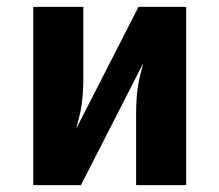

<svg xmlns="http://www.w3.org/2000/svg" viewBox="-20 -540 640 560"><path d="M77 0V-520H223V-312Q223 -293 222 -274.5Q221 -256 218.5 -237.5Q216 -219 211.5 -200.5Q207 -182 202 -164L384 -520H523V0H377V-208Q377 -227 378 -245.5Q379 -264 381.5 -282.5Q384 -301 388.5 -319.5Q393 -338 398 -356L216 0Z"/></svg>

Font: Iosevka SS04 Heavy Extended
Style: Regular
Weight: 900
Width: 7
Monospace: yes
Designer: Belleve Invis
Foundry: Belleve Invis
Version: Version 19.0.0; ttfautohint (v1.8.4)